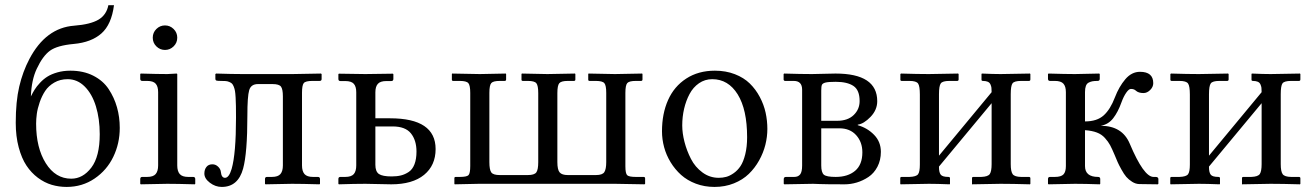

<svg xmlns="http://www.w3.org/2000/svg" viewBox="-20 -718 5137 750"><path d="M41.5 -238.3Q41.5 -321.8 55.2 -379.9Q68.8 -438 94.7 -487.3Q158.7 -609.4 270 -617.7Q333 -622.6 364.5 -641.1Q396 -659.7 403.3 -697.8H425.3Q415.5 -622.1 376.2 -587.4Q336.9 -552.7 268.6 -546.4Q203.6 -540.5 175.3 -520Q147 -499.5 123.5 -449.2Q103 -405.8 100.6 -341.3Q107.9 -356 115.5 -368.2Q123 -380.4 136.5 -394.8Q149.9 -409.2 165.5 -418.9Q181.2 -428.7 204.3 -435.3Q227.5 -441.9 254.9 -441.9Q305.7 -441.9 344.2 -422.4Q382.8 -402.8 404.5 -369.9Q426.3 -336.9 437 -298.8Q447.8 -260.7 447.8 -218.3Q447.8 -157.7 422.6 -105.5Q397.5 -53.2 349.4 -20.5Q301.3 12.2 240.2 12.2Q210 12.2 181.9 3.9Q153.8 -4.4 127.9 -23.7Q102.1 -43 83.3 -71.3Q64.5 -99.6 53 -142.6Q41.5 -185.5 41.5 -238.3ZM244.1 -408.7Q214.8 -408.7 192.1 -395.5Q169.4 -382.3 156.5 -362.8Q143.6 -343.3 135 -318.4Q126.5 -293.5 123.8 -273.2Q121.1 -252.9 121.1 -234.9Q121.1 -140.6 158.9 -80.3Q196.8 -20 258.3 -20Q303.7 -20 336.7 -63.2Q369.6 -106.4 369.6 -193.8Q369.6 -253.9 354.7 -302.5Q339.8 -351.1 311 -379.9Q282.2 -408.7 244.1 -408.7Z M672.4 -428.7V-71.8Q672.4 -49.3 682.1 -38.1Q691.9 -26.9 715.3 -26.9H734.4Q742.7 -26.9 742.7 -18.6V0L740.7 2Q672.4 0 633.3 0L529.8 2L527.8 0V-18.6Q527.8 -26.9 535.6 -26.9H554.7Q578.6 -26.9 588.1 -38.1Q597.7 -49.3 597.7 -71.8V-357.9Q597.7 -380.4 588.1 -391.1Q578.6 -401.9 554.7 -401.9H535.6Q527.8 -401.9 527.8 -410.2V-428.7L529.8 -430.7Q597.7 -428.7 633.3 -428.7L670.4 -430.7ZM590.8 -536.9Q576.7 -550.8 576.7 -570.8Q576.7 -590.8 590.8 -604.7Q605 -618.7 624.5 -618.7Q644 -618.7 658.2 -604.7Q672.4 -590.8 672.4 -570.8Q672.4 -550.8 658.2 -536.9Q644 -522.9 624.5 -522.9Q605 -522.9 590.8 -536.9Z M858.9 -23.4Q874.5 -23.4 884.8 -58.1Q901.9 -117.2 901.9 -258.8Q901.9 -286.6 901.6 -303.2Q901.4 -319.8 900.4 -336.9Q899.4 -354 897.9 -362.5Q896.5 -371.1 893.1 -379.6Q889.6 -388.2 886 -391.6Q882.3 -395 875.5 -397.9Q868.7 -400.9 861.3 -401.4Q854 -401.9 842.8 -401.9Q829.1 -401.9 825.2 -403.3Q821.3 -404.8 821.3 -411.1V-428.7L824.2 -430.7Q887.2 -428.7 927.7 -428.7H1122.6L1233.9 -430.7L1236.3 -428.7V-409.2Q1236.3 -401.9 1228.5 -401.9H1200.2Q1173.3 -401.9 1166.5 -393.3Q1159.7 -384.8 1159.7 -355.5V-71.8Q1159.7 -49.3 1169.4 -38.1Q1179.2 -26.9 1202.6 -26.9H1221.7Q1230 -26.9 1230 -18.6V0L1228 2Q1159.7 0 1120.6 0L1017.1 2L1015.1 0V-18.6Q1015.1 -26.9 1022.9 -26.9H1042Q1065.9 -26.9 1075.4 -38.1Q1085 -49.3 1085 -71.8V-341.8Q1085 -369.6 1077.6 -379.6Q1070.3 -389.6 1044.4 -389.6H987.8Q960.4 -389.6 953.4 -365.7Q946.3 -341.8 946.3 -266.1Q946.3 -120.6 929.7 -59.6Q910.2 12.2 846.2 12.2Q821.3 12.2 799.8 -4.2Q778.3 -20.5 778.3 -40Q778.3 -55.7 786.4 -65.9Q794.4 -76.2 809.6 -76.2Q822.3 -76.2 832 -66.9Q841.8 -57.6 842.8 -45.9Q845.2 -23.4 858.9 -23.4Z M1606.9 -126Q1606.9 -169.9 1585.2 -197Q1563.5 -224.1 1513.7 -224.1H1446.3V-74.2Q1446.3 -47.9 1460.2 -38.3Q1474.1 -28.8 1509.8 -28.8Q1530.3 -28.8 1546.1 -32.7Q1562 -36.6 1576.7 -46.4Q1591.3 -56.2 1599.1 -76.4Q1606.9 -96.7 1606.9 -126ZM1371.6 -71.8V-357.4Q1371.6 -379.9 1362.1 -390.6Q1352.5 -401.4 1328.6 -401.4H1309.6Q1301.8 -401.4 1301.8 -409.7V-428.2L1303.7 -430.2Q1371.6 -428.7 1407.2 -428.7L1514.6 -430.2L1516.6 -428.2V-409.7Q1516.6 -401.4 1508.3 -401.4H1489.3Q1465.8 -401.4 1456.1 -390.6Q1446.3 -379.9 1446.3 -357.4V-255.9H1503.9Q1681.6 -255.9 1681.6 -135.7Q1681.6 -71.8 1636.5 -34.9Q1591.3 2 1508.3 2Q1488.8 2 1457.8 1Q1426.8 0 1407.2 0Q1366.7 0 1303.7 2L1301.8 0V-18.6Q1301.8 -26.9 1309.6 -26.9H1328.6Q1352.5 -26.9 1362.1 -38.1Q1371.6 -49.3 1371.6 -71.8Z M2422.9 -355V-68.8Q2422.9 -40 2430.2 -33.4Q2437.5 -26.9 2463.9 -26.9H2494.1Q2500 -26.9 2500 -21V0L2497.6 2L2383.8 0H1850.1L1756.3 2L1754.9 0V-22Q1754.9 -26.9 1760.3 -26.9H1776.4Q1803.2 -26.9 1810.1 -33.9Q1816.9 -41 1816.9 -69.8V-355Q1816.9 -384.3 1809.6 -393.1Q1802.2 -401.9 1776.4 -401.9H1750.5Q1745.1 -401.9 1745.1 -406.7V-428.7L1746.1 -430.7L1854.5 -428.7L1955.6 -430.7L1957 -428.7V-407.7Q1957 -401.9 1951.2 -401.9H1932.1Q1906.7 -401.9 1899.2 -393.6Q1891.6 -385.3 1891.6 -355V-85Q1891.6 -54.7 1899.2 -44.4Q1906.7 -34.2 1932.1 -34.2H2042Q2067.4 -34.2 2075 -44.7Q2082.5 -55.2 2082.5 -84.5V-354Q2082.5 -383.8 2075.2 -392.8Q2067.9 -401.9 2042 -401.9H2022.5Q2017.1 -401.9 2017.1 -406.7V-428.7L2018.6 -430.7L2118.2 -428.7L2226.1 -430.7L2227.5 -428.7V-407.2Q2227.5 -401.9 2221.7 -401.9H2197.8Q2172.4 -401.9 2164.8 -393.1Q2157.2 -384.3 2157.2 -354V-85Q2157.2 -54.7 2166.3 -44.4Q2175.3 -34.2 2197.8 -34.2H2308.1Q2333.5 -34.2 2340.8 -45.9Q2348.1 -57.6 2348.1 -85V-355Q2348.1 -384.3 2340.8 -393.1Q2333.5 -401.9 2307.6 -401.9H2283.2Q2277.8 -401.9 2277.8 -406.7V-428.7L2278.8 -430.7L2382.3 -428.7L2488.3 -430.7L2489.7 -428.7V-407.7Q2489.7 -401.9 2483.9 -401.9H2463.4Q2438 -401.9 2430.4 -393.6Q2422.9 -385.3 2422.9 -355Z M2565.9 -205.1Q2565.9 -273.9 2589.6 -327.1Q2613.3 -380.4 2660.6 -411.1Q2708 -441.9 2772.5 -441.9Q2815.4 -441.9 2850.6 -428.2Q2885.7 -414.6 2908.9 -391.8Q2932.1 -369.1 2948 -339.1Q2963.9 -309.1 2970.7 -277.8Q2977.5 -246.6 2977.5 -214.4Q2977.5 -183.6 2969.7 -152.3Q2961.9 -121.1 2945.3 -91.3Q2928.7 -61.5 2905 -38.6Q2881.3 -15.6 2846.7 -1.7Q2812 12.2 2771 12.2Q2731.9 12.2 2698.2 -0.5Q2664.6 -13.2 2640.6 -34.7Q2616.7 -56.2 2599.6 -84.2Q2582.5 -112.3 2574.2 -143.1Q2565.9 -173.8 2565.9 -205.1ZM2762.2 -408.7Q2733.4 -408.7 2710.4 -392.8Q2687.5 -377 2673.6 -350.8Q2659.7 -324.7 2652.3 -293.2Q2645 -261.7 2645 -228Q2645 -197.8 2653.8 -163.6Q2662.6 -129.4 2679 -97.4Q2695.3 -65.4 2723.9 -44.4Q2752.4 -23.4 2787.6 -23.4Q2802.7 -23.4 2816.7 -27.1Q2830.6 -30.8 2845.9 -41.5Q2861.3 -52.2 2872.6 -69.1Q2883.8 -85.9 2891.1 -115.2Q2898.4 -144.5 2898.4 -182.1Q2898.4 -290 2861.6 -349.4Q2824.7 -408.7 2762.2 -408.7Z M3188 -246.1H3249.5Q3291.5 -246.1 3314.7 -268.6Q3337.9 -291 3337.9 -323.2Q3337.9 -366.2 3313.7 -382.3Q3289.6 -398.4 3244.6 -398.4Q3215.8 -398.4 3204.6 -395.5Q3193.4 -392.6 3190.7 -386.7Q3188 -380.9 3188 -364.3ZM3188 -216.8V-71.8Q3188 -44.4 3198.2 -35.6Q3208.5 -26.9 3244.6 -26.9Q3292 -26.9 3320.3 -50.8Q3348.6 -74.7 3348.6 -123Q3348.6 -163.1 3324.5 -189.9Q3300.3 -216.8 3258.8 -216.8ZM3043.9 2 3041.5 0V-18.1Q3041.5 -26.9 3050.3 -26.9H3082.5Q3097.7 -26.9 3105.5 -36.6Q3113.3 -46.4 3113.3 -71.3V-367.7Q3113.3 -401.9 3080.6 -401.9H3046.4Q3044.4 -401.9 3042.7 -403.6Q3041 -405.3 3041 -406.7V-428.7L3043 -430.7Q3109.4 -428.7 3151.9 -428.7Q3169.4 -428.7 3196.8 -429.7Q3224.1 -430.7 3243.7 -430.7Q3406.7 -430.7 3406.7 -322.8Q3406.7 -288.6 3380.6 -261.5Q3354.5 -234.4 3330.6 -231V-229Q3368.2 -218.3 3394.5 -191.2Q3420.9 -164.1 3420.9 -125Q3420.9 -92.3 3407.5 -66.7Q3394 -41 3372.3 -26.6Q3350.6 -12.2 3326.9 -5.1Q3303.2 2 3279.8 2Q3206.5 2 3183.1 1Q3159.7 0 3156.2 0Z M3608.4 -428.7Q3608.4 -428.7 3722.7 -430.7L3724.6 -428.7V-407.7Q3724.6 -401.9 3718.8 -401.9H3688.5Q3661.6 -401.9 3654.8 -392.1Q3647.9 -382.3 3647.9 -349.6V-109.9L3853.5 -357.9Q3853.5 -369.1 3852.8 -375.2Q3852.1 -381.3 3848.9 -388.4Q3845.7 -395.5 3838.4 -398.7Q3831.1 -401.9 3819.3 -401.9Q3814 -401.9 3814 -406.7V-428.7L3815.4 -430.7Q3860.4 -428.7 3888.7 -428.7L4003.4 -430.7L4004.9 -428.7V-407.7Q4004.9 -401.9 3999 -401.9H3968.8Q3941.9 -401.9 3935.1 -392.3Q3928.2 -382.8 3928.2 -350.1V-77.1Q3928.2 -47.9 3935.8 -37.6Q3943.4 -27.3 3968.8 -26.9H3999Q4004.9 -26.9 4004.9 -21.5V0L4003.4 2Q3933.1 0 3888.7 0L3776.9 2V0V-22Q3776.9 -26.9 3782.2 -26.9H3813Q3839.4 -27.8 3846.4 -38.3Q3853.5 -48.8 3853.5 -77.1V-314.9L3647.9 -67.4V-65.4Q3647.9 -44.4 3654.8 -35.6Q3661.6 -26.9 3685.1 -26.9Q3690.9 -26.9 3690.9 -21.5V0L3689.5 2Q3640.1 0 3608.4 0L3498 2L3496.6 0V-22Q3496.6 -26.9 3502 -26.9H3532.7Q3559.1 -27.8 3566.2 -37.4Q3573.2 -46.9 3573.2 -75.2V-348.6Q3573.2 -381.8 3566.2 -391.8Q3559.1 -401.9 3532.7 -401.9H3502.4Q3497.1 -401.9 3497.1 -406.7V-428.7L3499.5 -430.7Q3565.9 -428.7 3608.4 -428.7Z M4218.3 -69.3Q4218.3 -26.9 4269.5 -26.9Q4277.8 -26.9 4277.8 -18.6V0L4275.9 2Q4218.3 0 4179.2 0Q4179.2 0 4075.7 2L4073.7 0V-18.6Q4073.7 -26.9 4081.5 -26.9H4100.6Q4125 -26.9 4134.3 -36.9Q4143.6 -46.9 4143.6 -69.3V-357.9Q4143.6 -380.4 4134 -391.1Q4124.5 -401.9 4100.6 -401.9H4081.5Q4073.7 -401.9 4073.7 -410.2V-428.7L4075.7 -430.7Q4143.6 -428.7 4179.2 -428.7L4273.9 -430.7L4275.9 -428.7V-410.2Q4275.9 -401.9 4267.6 -401.9Q4255.4 -401.9 4248 -400.6Q4240.7 -399.4 4232.9 -395.5Q4225.1 -391.6 4221.7 -382.3Q4218.3 -373 4218.3 -358.4V-243.7Q4265.1 -243.7 4291.3 -267.3Q4317.4 -291 4335 -337.4Q4351.1 -379.4 4375.7 -408.4Q4400.4 -437.5 4433.1 -437.5Q4484.9 -437.5 4484.9 -393.1Q4484.9 -378.4 4472.9 -366.5Q4460.9 -354.5 4446.8 -354.5Q4427.2 -354.5 4417 -363.8Q4410.2 -370.6 4397.5 -370.6Q4389.6 -370.6 4379.4 -356Q4369.1 -341.3 4360.8 -318.4Q4347.2 -280.3 4328.4 -256.1Q4309.6 -231.9 4279.8 -226.6Q4363.8 -226.6 4393.1 -156.7Q4447.8 -26.9 4485.8 -26.9H4493.7Q4504.9 -26.9 4504.9 -18.6V0L4502.4 2L4429.7 1Q4415.5 0.5 4402.1 -8.1Q4388.7 -16.6 4379.6 -27.1Q4370.6 -37.6 4360.4 -56.2Q4350.1 -74.7 4345.7 -85Q4341.3 -95.2 4334 -112.8Q4323.7 -137.2 4316.4 -150.9Q4309.1 -164.6 4296.1 -179Q4283.2 -193.4 4264.4 -200.4Q4245.6 -207.5 4218.3 -209.5Z M4663.1 -428.7Q4663.1 -428.7 4777.3 -430.7L4779.3 -428.7V-407.7Q4779.3 -401.9 4773.4 -401.9H4743.2Q4716.3 -401.9 4709.5 -392.1Q4702.6 -382.3 4702.6 -349.6V-109.9L4908.2 -357.9Q4908.2 -369.1 4907.5 -375.2Q4906.7 -381.3 4903.6 -388.4Q4900.4 -395.5 4893.1 -398.7Q4885.7 -401.9 4874 -401.9Q4868.7 -401.9 4868.7 -406.7V-428.7L4870.1 -430.7Q4915 -428.7 4943.4 -428.7L5058.1 -430.7L5059.6 -428.7V-407.7Q5059.6 -401.9 5053.7 -401.9H5023.4Q4996.6 -401.9 4989.7 -392.3Q4982.9 -382.8 4982.9 -350.1V-77.1Q4982.9 -47.9 4990.5 -37.6Q4998 -27.3 5023.4 -26.9H5053.7Q5059.6 -26.9 5059.6 -21.5V0L5058.1 2Q4987.8 0 4943.4 0L4831.5 2V0V-22Q4831.5 -26.9 4836.9 -26.9H4867.7Q4894 -27.8 4901.1 -38.3Q4908.2 -48.8 4908.2 -77.1V-314.9L4702.6 -67.4V-65.4Q4702.6 -44.4 4709.5 -35.6Q4716.3 -26.9 4739.7 -26.9Q4745.6 -26.9 4745.6 -21.5V0L4744.1 2Q4694.8 0 4663.1 0L4552.7 2L4551.3 0V-22Q4551.3 -26.9 4556.6 -26.9H4587.4Q4613.8 -27.8 4620.8 -37.4Q4627.9 -46.9 4627.9 -75.2V-348.6Q4627.9 -381.8 4620.8 -391.8Q4613.8 -401.9 4587.4 -401.9H4557.1Q4551.8 -401.9 4551.8 -406.7V-428.7L4554.2 -430.7Q4620.6 -428.7 4663.1 -428.7Z"/></svg>

Font: Libertinage
Style: l
Weight: 400
Designer: OSP
Foundry: OSP
Version: Version 1.0; 2008; OFL relea